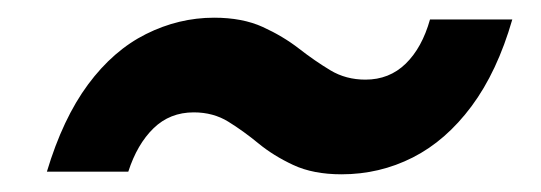

<svg xmlns="http://www.w3.org/2000/svg" viewBox="-20 -427 611 217"><path d="M366 -230Q334 -230 311.5 -240.5Q289 -251 272 -265Q255 -279 238 -289.5Q221 -300 199 -300Q172 -300 153.5 -282Q135 -264 125 -233H33Q51 -293 79.5 -331.5Q108 -370 145 -388.5Q182 -407 222 -407Q254 -407 277 -396.5Q300 -386 318 -372Q336 -358 353.5 -347.5Q371 -337 393 -337Q420 -337 438.5 -355Q457 -373 466 -405H559Q542 -346 513 -307Q484 -268 446.5 -249Q409 -230 366 -230Z"/></svg>

Font: DM Sans 11pt SemiBold
Style: Italic
Weight: 600
Italic angle: -10°
Version: Version 4.004;gftools[0.9.30]